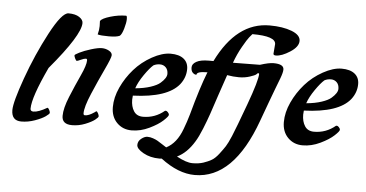

<svg xmlns="http://www.w3.org/2000/svg" viewBox="-61 -851 2339 1227"><g transform="rotate(5 1108.5 -238.0)"><path d="M165 -55Q197 -55 252 -87Q258 -87 264 -75Q270 -63 270 -56Q270 -49 246.5 -32.5Q223 -16 179.5 -0.5Q136 15 93 15Q30 15 30 -53Q30 -104 86 -260.5Q142 -417 217 -558.5Q292 -700 334 -700Q378 -700 403 -683.5Q428 -667 428 -646Q428 -568 237 -341Q145 -145 145 -72Q145 -55 165 -55Z M673 -586Q653 -576 602 -576Q551 -576 531 -582Q539 -611 539 -636Q539 -661 538 -669Q549 -686 601 -701.5Q653 -717 702 -717Q708 -717 708 -695Q708 -673 697 -635Q686 -597 673 -586ZM418 10Q353 10 353 -44Q353 -93 384 -168.5Q415 -244 446.5 -312Q478 -380 478 -411Q478 -421 470 -421Q459 -421 438.5 -411.5Q418 -402 413 -402Q408 -402 401.5 -415.5Q395 -429 395 -436Q395 -441 424 -455.5Q453 -470 497 -483.5Q541 -497 565.5 -497Q590 -497 611 -485.5Q632 -474 632 -457.5Q632 -441 595.5 -364Q559 -287 522 -200Q485 -113 485 -72Q485 -60 495 -60Q519 -60 554 -84L565 -92Q571 -92 577 -80Q583 -68 583 -61Q583 -54 562.5 -38Q542 -22 501.5 -6Q461 10 418 10Z M903 -416Q879 -395 846.5 -348Q814 -301 800 -260Q856 -265 898 -279Q940 -293 959 -310Q997 -343 997 -369.5Q997 -396 982 -411Q967 -426 944.5 -426Q922 -426 903 -416ZM789 -212Q787 -190 787 -186Q787 -142 806 -112.5Q825 -83 865 -83Q942 -83 1002 -133Q1003 -134 1008 -134Q1013 -134 1021 -126Q1029 -118 1029 -109Q1029 -100 999 -72Q969 -44 913 -17Q857 10 800 10Q743 10 705.5 -28Q668 -66 668 -128Q668 -190 698 -255Q728 -320 775.5 -374Q823 -428 888 -464Q953 -500 1007 -500Q1061 -500 1090.5 -476.5Q1120 -453 1120 -411Q1120 -357 1085 -312Q1011 -220 789 -212Z M1008 173 993 174Q934 174 889.5 149Q845 124 845 99.5Q845 75 866 58.5Q887 42 905 42Q923 42 941.5 48.5Q960 55 971 61.5Q982 68 1002 81Q1022 94 1030 99Q1097 65 1131 -28Q1149 -75 1163 -124Q1211 -301 1251 -402Q1182 -402 1182 -380Q1169 -380 1158 -391Q1147 -402 1147 -424.5Q1147 -447 1174 -462Q1201 -477 1253 -477H1283Q1410 -735 1621 -735Q1706 -735 1763 -713Q1820 -691 1820 -653Q1820 -615 1767 -581Q1714 -547 1677 -547Q1661 -547 1661 -557L1666 -619Q1666 -670 1516 -670Q1509 -662 1497 -647.5Q1485 -633 1456.5 -583Q1428 -533 1408 -477L1581 -479Q1637 -497 1667 -497Q1733 -497 1733 -462Q1733 -443 1718.5 -404.5Q1704 -366 1691.5 -334Q1679 -302 1657.5 -243Q1636 -184 1614 -124Q1476 259 1227 259Q1121 259 1008 173ZM1581 -421 1574 -426Q1570 -422 1562.5 -415.5Q1555 -409 1523 -398.5Q1491 -388 1454 -388Q1417 -388 1378 -395Q1358 -339 1332.5 -261.5Q1307 -184 1292 -140Q1277 -96 1255 -41.5Q1233 13 1213 45Q1167 121 1104 151Q1166 185 1206 185Q1246 185 1276 175Q1306 165 1328 152Q1350 139 1373 109Q1396 79 1409.5 58Q1423 37 1443 -10Q1465 -62 1523 -220.5Q1581 -379 1581 -421Z M2000 -416Q1976 -395 1943.5 -348Q1911 -301 1897 -260Q1953 -265 1995 -279Q2037 -293 2056 -310Q2094 -343 2094 -369.5Q2094 -396 2079 -411Q2064 -426 2041.5 -426Q2019 -426 2000 -416ZM1886 -212Q1884 -190 1884 -186Q1884 -142 1903 -112.5Q1922 -83 1962 -83Q2039 -83 2099 -133Q2100 -134 2105 -134Q2110 -134 2118 -126Q2126 -118 2126 -109Q2126 -100 2096 -72Q2066 -44 2010 -17Q1954 10 1897 10Q1840 10 1802.5 -28Q1765 -66 1765 -128Q1765 -190 1795 -255Q1825 -320 1872.5 -374Q1920 -428 1985 -464Q2050 -500 2104 -500Q2158 -500 2187.5 -476.5Q2217 -453 2217 -411Q2217 -357 2182 -312Q2108 -220 1886 -212Z"/></g></svg>

Font: Clara
Style: Regular
Weight: 400
Designer: Proyecto DEMO
Foundry: Proyecto DEMO
Version: Version 1.002